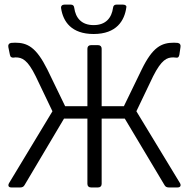

<svg xmlns="http://www.w3.org/2000/svg" viewBox="-20 -822 828 842"><path d="M390.6 -672.9C491.2 -672.9 526.4 -731.4 534.2 -791C535.2 -797.9 528.3 -801.8 518.6 -801.8H491.2C481.4 -801.8 476.6 -796.9 475.6 -787.1C469.7 -745.1 445.3 -711.9 390.6 -711.9C335.9 -711.9 311.5 -745.1 305.7 -787.1C304.7 -796.9 299.8 -801.8 290 -801.8H262.7C252.9 -801.8 246.1 -795.9 248 -785.2C256.8 -727.5 293 -672.9 390.6 -672.9ZM578.1 -334 651.4 -487.3C688.5 -560.5 711.9 -570.3 740.2 -570.3C743.2 -570.3 747.1 -569.3 752 -569.3C759.8 -567.4 764.6 -571.3 766.6 -582L771.5 -615.2C773.4 -625 769.5 -631.8 759.8 -633.8C754.9 -633.8 749 -634.8 743.2 -634.8C687.5 -634.8 649.4 -615.2 601.6 -517.6L523.4 -356.4H425.8V-608.4C425.8 -618.2 419.9 -624 410.2 -624H378.9C369.1 -624 363.3 -618.2 363.3 -608.4V-356.4H265.6L187.5 -517.6C138.7 -615.2 100.6 -634.8 45.9 -634.8C40 -634.8 34.2 -633.8 28.3 -633.8C18.6 -631.8 14.6 -625 16.6 -615.2L23.4 -582C25.4 -571.3 31.2 -568.4 42 -569.3C43.9 -570.3 45.9 -570.3 47.9 -570.3C77.1 -570.3 100.6 -560.5 136.7 -487.3L210 -334L19.5 -18.6C13.7 -7.8 17.6 0 29.3 0H69.3C77.1 0 84 -2.9 87.9 -10.7L260.7 -301.8H363.3V-15.6C363.3 -5.9 369.1 0 378.9 0H410.2C419.9 0 425.8 -5.9 425.8 -15.6V-301.8H527.3L701.2 -10.7C705.1 -2.9 711.9 0 719.7 0H758.8C770.5 0 775.4 -7.8 769.5 -18.6Z"/></svg>

Font: Ed Sans Neue Light
Style: Regular
Weight: 300
Designer: Stephen Hutchings
Version: Version 1.004;PS 001.004;hotconv 1.0.88;makeotf.lib2.5.64775